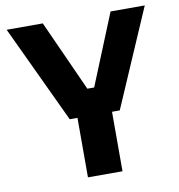

<svg xmlns="http://www.w3.org/2000/svg" viewBox="-82 -805 819 879"><g transform="rotate(-10 328.0 -365.0)"><path d="M220.2 -276.5 7 -730H175L328.2 -390.8L299.2 -400.2H382.8L351.8 -390.8L490 -730H649L452.8 -276.5ZM256.2 0V-299.5H416.8V0Z"/></g></svg>

Font: SVN-Sora Variable
Style: Regular
Weight: 400
Designer: Jonathan Barnbrook, Julián Moncada
Foundry: Barnbrook Fonts
Version: Version 2.000 - Viet hoa boi STYLEno.1 Fonts